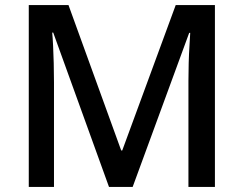

<svg xmlns="http://www.w3.org/2000/svg" viewBox="-20 -734 958 754"><path d="M93 0V-714H249L456 -143H460L670 -714H824V0H720V-416Q720 -451 721 -486.5Q722 -522 724 -553Q726 -584 727 -605H723L501 0H408L189 -606H185Q187 -586 188.5 -554.5Q190 -523 191 -486Q192 -449 192 -411V0Z"/></svg>

Font: Noto Sans Symbols Medium
Style: Regular
Weight: 500
Version: Version 2.002